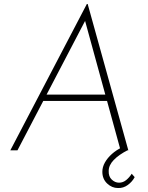

<svg xmlns="http://www.w3.org/2000/svg" viewBox="-20 -758 747 968"><path d="M68 0H32L418 -738H422L627 0H588L402 -678L428 -689ZM201 -281H530L533 -249H189ZM575 190Q544 190 520 167Q496 144 496 108Q496 84 509 61Q522 38 544.5 18Q567 -2 595 -15L626 -2Q579 22 553.5 48.5Q528 75 528 104Q527 132 543.5 147.5Q560 163 580 163Q600 163 616 150Q632 137 644 118L659 135Q647 158 624.5 174.5Q602 191 575 190Z"/></svg>

Font: Josefin Sans Thin ExtraLight
Style: Italic
Weight: 250
Italic angle: -7°
Version: Version 2.000